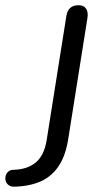

<svg xmlns="http://www.w3.org/2000/svg" viewBox="-138 -513 394 724"><path d="M-83.1 191Q-96.7 191.5 -105.3 185.1Q-113.8 178.8 -116.5 169.5Q-119.2 160.3 -116.7 150.5Q-114.3 140.8 -107 134.2Q-99.7 127.6 -87 127.2Q-35.4 126.2 -3.2 99.7Q28.9 73.1 38 15L112.3 -453Q115.7 -473.4 127.1 -483.4Q138.5 -493.3 158.3 -493.3Q177.3 -493.3 186.2 -480.9Q195.2 -468.5 191.8 -445.7L119.4 10.5Q109.9 71.7 84.9 110.7Q59.9 149.8 18.6 169.5Q-22.7 189.1 -83.1 191Z"/></svg>

Font: Nunito ExtraLight
Style: Italic
Weight: 200
Italic angle: -9°
Designer: Vernon Adams
Foundry: Vernon Adams
Version: Version 3.602